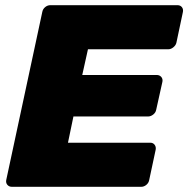

<svg xmlns="http://www.w3.org/2000/svg" viewBox="-20 -720 726 740"><path d="M26 0Q15 0 8.5 -7.5Q2 -15 4 -26L143 -674Q145 -685 154 -692.5Q163 -700 174 -700H664Q675 -700 681 -692.5Q687 -685 685 -674L660 -556Q658 -546 648.5 -538Q639 -530 628 -530H319L297 -431H584Q595 -431 601.5 -423.5Q608 -416 606 -405L582 -297Q580 -286 570.5 -278.5Q561 -271 550 -271H263L242 -170H559Q570 -170 576 -162Q582 -154 580 -143L555 -26Q553 -15 544 -7.5Q535 0 524 0Z"/></svg>

Font: Rubik ExtraBold
Style: Italic
Weight: 800
Italic angle: -12°
Designer: Hubert and Fischer
Foundry: Hubert and Fischer
Version: Version 2.300;gftools[0.9.30]